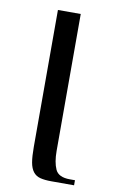

<svg xmlns="http://www.w3.org/2000/svg" viewBox="-78 -703 442 746"><g transform="rotate(10 142.5 -330.0)"><path d="M89 -660H179V-120Q179 -75 191.5 -47.5Q204 -20 249 -20H269V0H179Q153 0 135.5 -4.5Q118 -9 107.5 -22.5Q97 -36 93 -59Q89 -82 89 -120Z"/></g></svg>

Font: Philosopher
Style: Regular
Weight: 400
Designer: Jovanny Lemonad
Foundry: Jovanny Lemonad
Version: Version 1.000